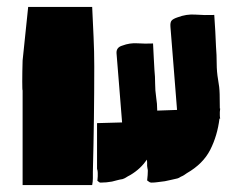

<svg xmlns="http://www.w3.org/2000/svg" viewBox="-20 -508 698 552"><path d="M61 -488H245Q247 -445 249 -402Q251 -359 251 -318Q251 -242 250 -166.5Q249 -91 247 -14Q247 -5 247 4.5Q247 14 245 24H45V-248Q44 -248 44 -274Q44 -300 45 -334Q49 -372 53 -411Q57 -450 61 -488ZM612 -196H613Q613 -193 612.5 -190.5Q612 -188 612 -186Q612 -182 612 -177Q612 -172 613 -167H611Q605 -118 584.5 -77.5Q564 -37 517 -10Q513 -7 509 -4.5Q505 -2 500 0Q494 4 490 5Q481 7 472.5 9Q464 11 454 13Q444 14 434.5 15.5Q425 17 415 17Q411 17 407.5 14Q404 11 403 11Q404 2 404.5 -4.5Q405 -11 405 -17Q405 -20 404 -24Q403 -28 403 -31Q403 -36 403 -40.5Q403 -45 402 -49Q385 -23 355 -5Q351 -3 347.5 -1Q344 1 341 3Q338 5 332 7Q325 8 317.5 10Q310 12 302 14Q286 17 269 17Q266 17 263.5 14.5Q261 12 260 12Q261 4 261 -1Q261 -6 261 -11Q261 -14 260.5 -17Q260 -20 259 -23V-154L331 -156Q327 -206 323 -256Q319 -306 315 -355Q314 -372 332 -377Q353 -385 375 -383.5Q397 -382 420 -383Q421 -362 422 -343.5Q423 -325 424 -307Q426 -288 426 -268Q426 -248 429 -228Q432 -210 432 -190L489 -192Q484 -252 479.5 -312Q475 -372 470 -431Q469 -444 473.5 -449Q478 -454 490 -458Q516 -468 542 -466Q568 -464 596 -465Q598 -440 599 -417.5Q600 -395 601 -374Q603 -350 603 -326Q603 -302 607 -279Q611 -258 611.5 -237.5Q612 -217 612 -196Z"/></svg>

Font: Palette Mosaic
Style: Regular
Weight: 400
Designer: Shibuyafont
Version: Version 1.001